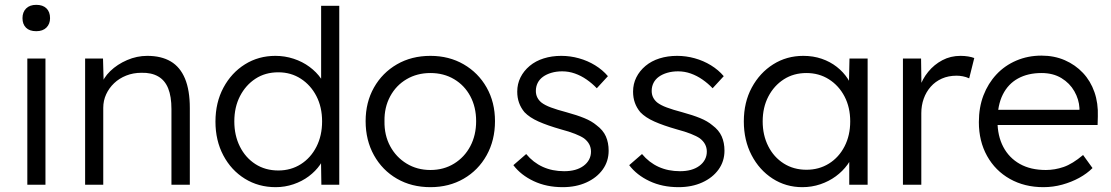

<svg xmlns="http://www.w3.org/2000/svg" viewBox="-20 -764 4594 794"><path d="M93 0V-522H168V0ZM73 -689Q73 -714 88 -729Q103 -744 130 -744Q157 -744 172 -729.5Q187 -715 187 -689Q187 -665 172 -650Q157 -635 130 -635Q102 -635 87.5 -649.5Q73 -664 73 -689Z M332 -522H406L409 -413L397 -408Q407 -442 436 -470Q465 -498 505.5 -515.5Q546 -533 589 -533Q647 -533 686 -510Q725 -487 745 -439Q765 -391 765 -317V0H689V-313Q689 -365 675.5 -398.5Q662 -432 634 -448Q606 -464 565 -463Q531 -463 502 -451.5Q473 -440 452 -420Q431 -400 419 -374Q407 -348 407 -318V0H370Q363 0 354 0Q345 0 332 0Z M871 -261Q871 -340 904 -401.5Q937 -463 993 -498Q1049 -533 1119 -533Q1158 -533 1194.5 -521Q1231 -509 1260 -487.5Q1289 -466 1308 -438.5Q1327 -411 1331 -381L1308 -389V-740H1383V0H1309L1307 -130L1326 -137Q1322 -109 1303.5 -82.5Q1285 -56 1257 -35Q1229 -14 1193.5 -2Q1158 10 1120 10Q1049 10 992.5 -25Q936 -60 903.5 -121.5Q871 -183 871 -261ZM1312 -262Q1312 -321 1288.5 -366.5Q1265 -412 1224 -438.5Q1183 -465 1131 -465Q1077 -465 1036.5 -438.5Q996 -412 972.5 -366.5Q949 -321 949 -262Q949 -204 972 -158Q995 -112 1036 -85.5Q1077 -59 1131 -59Q1183 -59 1224 -85Q1265 -111 1288.5 -157Q1312 -203 1312 -262Z M1492 -263Q1492 -341 1526.5 -402Q1561 -463 1621.5 -498Q1682 -533 1760 -533Q1837 -533 1897.5 -498Q1958 -463 1992.5 -402Q2027 -341 2027 -263Q2027 -184 1992.5 -122Q1958 -60 1897.5 -25Q1837 10 1760 10Q1682 10 1621.5 -25Q1561 -60 1526.5 -122Q1492 -184 1492 -263ZM1949 -263Q1949 -321 1925 -366Q1901 -411 1858 -436.5Q1815 -462 1760 -462Q1705 -462 1661.5 -436.5Q1618 -411 1593.5 -365.5Q1569 -320 1570 -263Q1569 -205 1593.5 -159.5Q1618 -114 1661.5 -87.5Q1705 -61 1760 -61Q1815 -61 1858 -87.5Q1901 -114 1925 -159.5Q1949 -205 1949 -263Z M2103 -81 2156 -127Q2185 -92 2224.5 -74Q2264 -56 2313 -56Q2338 -56 2358 -61.5Q2378 -67 2393 -78Q2408 -89 2416 -104Q2424 -119 2424 -137Q2424 -170 2395 -192Q2382 -201 2358 -210.5Q2334 -220 2300 -229Q2244 -245 2207 -261.5Q2170 -278 2149 -300Q2134 -318 2126.5 -339Q2119 -360 2119 -385Q2119 -417 2132.5 -444Q2146 -471 2170.5 -491.5Q2195 -512 2228.5 -522.5Q2262 -533 2301 -533Q2338 -533 2374 -523Q2410 -513 2441 -494Q2472 -475 2494 -449L2448 -399Q2429 -419 2406 -435Q2383 -451 2357.5 -460Q2332 -469 2305 -469Q2281 -469 2260.5 -463Q2240 -457 2225.5 -446.5Q2211 -436 2203.5 -421Q2196 -406 2196 -388Q2196 -373 2202 -361Q2208 -349 2219 -340Q2233 -329 2258.5 -319.5Q2284 -310 2322 -300Q2366 -288 2396.5 -275.5Q2427 -263 2447 -246Q2474 -226 2485.5 -200Q2497 -174 2497 -141Q2497 -97 2472.5 -63Q2448 -29 2405 -9.5Q2362 10 2307 10Q2240 10 2187 -15Q2134 -40 2103 -81Z M2582 -81 2635 -127Q2664 -92 2703.5 -74Q2743 -56 2792 -56Q2817 -56 2837 -61.5Q2857 -67 2872 -78Q2887 -89 2895 -104Q2903 -119 2903 -137Q2903 -170 2874 -192Q2861 -201 2837 -210.5Q2813 -220 2779 -229Q2723 -245 2686 -261.5Q2649 -278 2628 -300Q2613 -318 2605.5 -339Q2598 -360 2598 -385Q2598 -417 2611.5 -444Q2625 -471 2649.5 -491.5Q2674 -512 2707.5 -522.5Q2741 -533 2780 -533Q2817 -533 2853 -523Q2889 -513 2920 -494Q2951 -475 2973 -449L2927 -399Q2908 -419 2885 -435Q2862 -451 2836.5 -460Q2811 -469 2784 -469Q2760 -469 2739.5 -463Q2719 -457 2704.5 -446.5Q2690 -436 2682.5 -421Q2675 -406 2675 -388Q2675 -373 2681 -361Q2687 -349 2698 -340Q2712 -329 2737.5 -319.5Q2763 -310 2801 -300Q2845 -288 2875.5 -275.5Q2906 -263 2926 -246Q2953 -226 2964.5 -200Q2976 -174 2976 -141Q2976 -97 2951.5 -63Q2927 -29 2884 -9.5Q2841 10 2786 10Q2719 10 2666 -15Q2613 -40 2582 -81Z M3056 -262Q3056 -341 3089 -402Q3122 -463 3177.5 -498Q3233 -533 3302 -533Q3343 -533 3378 -521Q3413 -509 3440.5 -487.5Q3468 -466 3486.5 -437.5Q3505 -409 3512 -376L3490 -387L3493 -522H3568V0H3492V-128L3512 -141Q3505 -111 3485 -83.5Q3465 -56 3436.5 -35Q3408 -14 3372.5 -2Q3337 10 3298 10Q3230 10 3175 -25.5Q3120 -61 3088 -122.5Q3056 -184 3056 -262ZM3496 -262Q3496 -320 3472.5 -365Q3449 -410 3408 -436Q3367 -462 3315 -462Q3262 -462 3221.5 -436Q3181 -410 3157.5 -365Q3134 -320 3134 -262Q3134 -205 3157 -159.5Q3180 -114 3221 -88Q3262 -62 3315 -62Q3367 -62 3408 -87.5Q3449 -113 3472.5 -158.5Q3496 -204 3496 -262Z M3714 0V-522H3789L3791 -383L3783 -402Q3794 -437 3818.5 -467Q3843 -497 3877 -515Q3911 -533 3952 -533Q3969 -533 3984 -530.5Q3999 -528 4009 -524L3988 -440Q3975 -446 3961.5 -448.5Q3948 -451 3936 -451Q3902 -451 3875 -439Q3848 -427 3829 -405.5Q3810 -384 3800 -356Q3790 -328 3790 -296V0Z M4028 -259Q4028 -320 4047 -369.5Q4066 -419 4100.5 -456Q4135 -493 4183 -513.5Q4231 -534 4287 -534Q4340 -534 4383.5 -515Q4427 -496 4458.5 -462.5Q4490 -429 4506 -383Q4522 -337 4520 -282L4519 -247H4084L4073 -310H4462L4444 -293V-317Q4442 -353 4423 -386.5Q4404 -420 4369.5 -441Q4335 -462 4287 -462Q4231 -462 4190 -439.5Q4149 -417 4127 -373Q4105 -329 4105 -264Q4105 -202 4129 -156.5Q4153 -111 4197.5 -86Q4242 -61 4305 -61Q4342 -61 4378.5 -73.5Q4415 -86 4459 -123L4498 -69Q4475 -46 4443 -28.5Q4411 -11 4373 -0.5Q4335 10 4295 10Q4217 10 4156.5 -24Q4096 -58 4062 -119Q4028 -180 4028 -259Z"/></svg>

Font: Mach Light
Style: Regular
Weight: 300
Version: Version 1.002